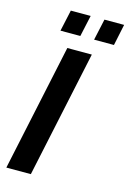

<svg xmlns="http://www.w3.org/2000/svg" viewBox="-135 -973 695 1037"><g transform="rotate(15 212.5 -454.5)"><path d="M161 -709H298L147 0H10ZM101 -790 127 -909H238L212 -790ZM289 -790 315 -909H425L400 -790Z"/></g></svg>

Font: Raleway
Style: Bold Italic
Weight: 700
Italic angle: -12°
Designer: Matt McInerney, Pablo Impallari, Rodrigo Fuenzalida
Foundry: Matt McInerney, Pablo Impallari, Rodrigo Fuenzalida
Version: Version 4.101;RELEASE